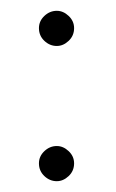

<svg xmlns="http://www.w3.org/2000/svg" viewBox="-20 -335 215 355"><path d="M117 -283Q117 -296 107 -305.5Q97 -315 85 -315Q72 -315 62 -305.5Q52 -296 52 -283Q52 -269 62 -259.5Q72 -250 85 -250Q97 -250 107 -259.5Q117 -269 117 -283ZM117 -33Q117 -46 107 -55.5Q97 -65 85 -65Q72 -65 62 -55.5Q52 -46 52 -33Q52 -19 62 -9.5Q72 0 85 0Q97 0 107 -9.5Q117 -19 117 -33Z"/></svg>

Font: Josefin Slab Thin
Style: Regular
Weight: 400
Version: Version 2.000